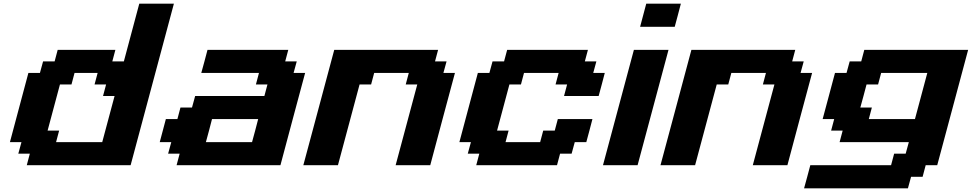

<svg xmlns="http://www.w3.org/2000/svg" viewBox="-20 -895 5264 1040"><path d="M125 0H687.5Q726.6 -146 804.7 -437.5Q882.8 -729 921.9 -875H734.4L650.9 -562.5H588.4L605 -625H292.5L275.9 -562.5H213.4L196.3 -500H133.8Q117.2 -437.5 83.7 -312.5Q50.3 -187.5 33.7 -125H96.2L79.1 -62.5H141.6ZM533.7 -125H283.7L300.3 -187.5H237.8Q249 -229 271.2 -312.3Q293.5 -395.5 304.7 -437.5H367.2L383.8 -500H508.8L492.2 -437.5H554.7L538.1 -375H600.6Q589.4 -333 567.1 -249.8Q544.9 -166.5 533.7 -125Z M936.5 0H1499Q1521 -83 1565.7 -250Q1610.4 -417 1632.8 -500H1570.3L1587.4 -562.5H1524.9L1541.5 -625H1104Q1098.6 -604 1087.4 -562.3Q1076.2 -520.5 1070.3 -500H1382.8L1366.2 -437.5H1428.7L1412.1 -375H1037.1L1020 -312.5H957.5L940.9 -250H878.4Q873 -229 861.8 -187.3Q850.6 -145.5 845.2 -125H907.7L890.6 -62.5H953.1ZM1345.2 -125H1095.2Q1101.1 -145.5 1112.1 -187.3Q1123 -229 1128.4 -250H1378.4Q1373 -229 1362.1 -187.3Q1351.1 -145.5 1345.2 -125Z M2123 0H2310.5Q2332.5 -83 2377.2 -250Q2421.9 -417 2444.3 -500H2381.8L2398.9 -562.5H2336.4L2353 -625H1790.5Q1762.7 -520.5 1706.8 -312.3Q1650.9 -104 1623 0H1810.5L1927.7 -437.5H1990.2L2006.8 -500H2194.3L2177.7 -437.5H2240.2Z M2559.6 0H2997.1L3013.7 -62.5H3076.2L3093.3 -125H3155.8Q3161.6 -145.5 3172.6 -187.3Q3183.6 -229 3189 -250H3001.5L2984.9 -187.5H2922.4L2905.8 -125H2718.3L2734.9 -187.5H2672.4Q2683.6 -229 2705.8 -312.3Q2728 -395.5 2739.3 -437.5H2801.8L2818.4 -500H3005.9L2989.3 -437.5H3051.8L3035.2 -375H3222.7Q3228.5 -395.5 3239.5 -437.3Q3250.5 -479 3255.9 -500H3193.4L3210.4 -562.5H3147.9L3164.6 -625H2727.1L2710.4 -562.5H2647.9L2630.9 -500H2568.4Q2551.8 -437.5 2518.3 -312.5Q2484.9 -187.5 2468.3 -125H2530.8L2513.7 -62.5H2576.2Z M3246.1 0H3433.6Q3461.4 -104 3517.3 -312.3Q3573.2 -520.5 3601.1 -625H3413.6Q3385.7 -520.5 3329.8 -312.3Q3273.9 -104 3246.1 0ZM3447.3 -750H3634.8Q3640.6 -771 3651.6 -812.5Q3662.6 -854 3668 -875H3480.5Q3475.1 -854 3463.9 -812.5Q3452.6 -771 3447.3 -750Z M4057.6 0H4245.1Q4267.1 -83 4311.8 -250Q4356.4 -417 4378.9 -500H4316.4L4333.5 -562.5H4271L4287.6 -625H3725.1Q3697.3 -520.5 3641.4 -312.3Q3585.4 -104 3557.6 0H3745.1L3862.3 -437.5H3924.8L3941.4 -500H4128.9L4112.3 -437.5H4174.8Z M4335.4 125H4897.9L4915 62.5H4977.5L4994.1 0H5056.6Q5084.5 -104 5140.4 -312.3Q5196.3 -520.5 5224.1 -625H4661.6L4645 -562.5H4582.5L4565.4 -500H4502.9Q4491.7 -458 4469.5 -375Q4447.3 -292 4436 -250H4498.5L4481.9 -187.5H4544.4L4527.8 -125H4902.8L4885.7 -62.5H4823.2L4806.6 0H4369.1Q4363.8 21 4352.5 62.5Q4341.3 104 4335.4 125ZM4936 -250H4686L4702.6 -312.5H4640.1Q4646 -333 4657.2 -375Q4668.5 -417 4673.8 -437.5H4736.3L4752.9 -500H5002.9Q4991.7 -458 4969.5 -375Q4947.3 -292 4936 -250Z"/></svg>

Font: Faithful 32x
Style: SemiboldOblique
Weight: 400
Foundry: Faithful Resource Pack
Version: Version 1.0; January 27, 2023